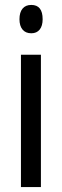

<svg xmlns="http://www.w3.org/2000/svg" viewBox="-20 -759 251 779"><path d="M153 -681Q153 -654 141 -639Q129 -624 107 -624Q84 -624 71.5 -639Q59 -654 59 -681Q59 -709 71.5 -724Q84 -739 107 -739Q153 -739 153 -681ZM146 0H65V-537H146Z"/></svg>

Font: Noto Sans UI Cond
Style: Regular
Weight: 400
Width: 3
Designer: Monotype Design Team
Foundry: Monotype Imaging Inc.
Version: Version 1.001